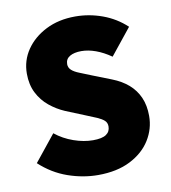

<svg xmlns="http://www.w3.org/2000/svg" viewBox="-77 -729 719 808"><g transform="rotate(-10 282.0 -325.0)"><path d="M278 12Q214 12 149.5 -10.5Q85 -33 32 -82L122 -194Q157 -166 200 -151Q243 -136 282 -136Q321 -136 338.5 -148Q356 -160 356 -182Q356 -198 345.5 -207.5Q335 -217 315.5 -225.5Q296 -234 268 -245L187 -278Q152 -293 122 -317.5Q92 -342 74 -377.5Q56 -413 56 -460Q56 -516 87 -561.5Q118 -607 172.5 -634.5Q227 -662 298 -662Q357 -662 413.5 -641.5Q470 -621 514 -580L424 -468Q391 -491 359 -502.5Q327 -514 298 -514Q267 -514 248.5 -503Q230 -492 230 -470Q230 -455 241.5 -444.5Q253 -434 275 -425.5Q297 -417 326 -405L405 -374Q446 -358 474 -333.5Q502 -309 517 -275Q532 -241 532 -196Q532 -141 502.5 -93.5Q473 -46 416 -17Q359 12 278 12Z"/></g></svg>

Font: Source Sans 3 ExtraLight Black
Style: Regular
Weight: 900
Version: Version 3.052;hotconv 1.1.0;makeotfexe 2.6.0